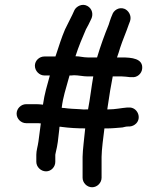

<svg xmlns="http://www.w3.org/2000/svg" viewBox="-20 -699 669 809"><path d="M408 50V-38C408 -66 416 -127 420 -158H436C453 -158 482 -161 496 -162C505 -164 511 -166 519 -166H526C537 -167 546 -171 554 -179C578 -204 558 -248 523 -246H516C491 -244 466 -238 436 -238H432C433 -245 434 -251 435 -258C441 -299 447 -337 455 -377H493C503 -377 518 -375 527 -374H535C558 -371 577 -389 579 -409C584 -453 534 -457 493 -457H473C478 -472 483 -485 486 -497C497 -531 512 -564 523 -597L528 -610C536 -634 520 -656 504 -662C480 -671 458 -654 453 -637L448 -625C445 -616 441 -606 438 -595C420 -551 404 -507 389 -457H349C331 -457 316 -462 298 -462C311 -503 327 -540 342 -575C350 -589 356 -601 362 -614C376 -638 368 -663 348 -674C326 -686 302 -672 294 -657C282 -629 268 -605 254 -575C239 -540 229 -507 215 -465C214 -464 214 -463 214 -461H167C146 -461 127 -444 127 -422C127 -400 146 -381 167 -381H190C178 -337 168 -306 161 -258C152 -259 143 -260 134 -260H90C69 -260 50 -242 50 -220C50 -198 69 -180 90 -180H134C139 -180 145 -180 152 -179C149 -153 144 -116 142 -103C139 -81 133 -65 133 -47V-17C133 4 152 23 174 23C196 23 213 4 213 -17V-47L215 -57C223 -89 225 -110 230 -156C230 -159 230 -162 231 -165C234 -165 237 -165 242 -164C271 -160 306 -158 339 -158C336 -125 328 -64 328 -38V50C328 71 346 90 368 90C390 90 408 71 408 50ZM349 -377H373C365 -332 360 -285 351 -238H347C337 -237 326 -238 315 -239C292 -240 271 -241 250 -244C247 -244 243 -244 240 -245C246 -293 257 -322 269 -367L273 -381C279 -381 285 -381 292 -382C310 -382 331 -377 349 -377Z"/></svg>

Font: Electronic
Style: ExBd
Weight: 800
Version: Version 1.011